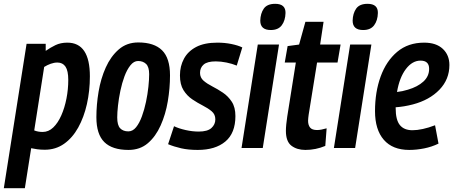

<svg xmlns="http://www.w3.org/2000/svg" viewBox="-53 -774 2370 1004"><path d="M-33 210 86 -545H186V-508Q210 -525 237 -538Q264 -551 299 -551Q417 -551 417 -375Q417 -299 401.5 -230Q386 -161 356 -107Q326 -53 282 -22Q238 9 181 9Q159 9 141.5 6.5Q124 4 110 1L77 210ZM170 -84Q201 -84 225.5 -107.5Q250 -131 267.5 -170.5Q285 -210 294.5 -258.5Q304 -307 304 -356Q304 -404 289.5 -425.5Q275 -447 247 -447Q230 -447 212 -440.5Q194 -434 178 -424L126 -92Q146 -84 170 -84Z M619 10Q534 10 492.5 -31Q451 -72 451 -161Q451 -226 462.5 -294.5Q474 -363 500 -421Q526 -479 568 -515.5Q610 -552 670 -552Q753 -552 794.5 -511Q836 -470 836 -380Q836 -313 824.5 -244.5Q813 -176 787 -118Q761 -60 720 -25Q679 10 619 10ZM618 -87Q641 -87 658.5 -108.5Q676 -130 689 -165.5Q702 -201 710.5 -241.5Q719 -282 723 -320Q727 -358 727 -386Q727 -424 711 -439.5Q695 -455 669 -455Q647 -455 629 -432.5Q611 -410 598 -375Q585 -340 576.5 -299.5Q568 -259 564 -222Q560 -185 560 -160Q560 -119 575.5 -103Q591 -87 618 -87Z M826 -20 857 -114Q882 -102 917.5 -94Q953 -86 986 -86Q1032 -86 1052.5 -104.5Q1073 -123 1073 -150Q1073 -176 1054 -192Q1035 -208 1007.5 -222Q980 -236 952.5 -254.5Q925 -273 906.5 -302.5Q888 -332 888 -380Q888 -428 909 -467Q930 -506 973 -528.5Q1016 -551 1084 -551Q1122 -551 1156.5 -544Q1191 -537 1214 -526L1185 -431Q1161 -441 1131.5 -447Q1102 -453 1075 -453Q1031 -453 1012 -436.5Q993 -420 993 -393Q993 -368 1011.5 -352Q1030 -336 1057.5 -322Q1085 -308 1112.5 -289.5Q1140 -271 1159 -242Q1178 -213 1178 -167Q1178 -78 1125.5 -34Q1073 10 981 10Q932 10 894.5 1.5Q857 -7 826 -20Z M1386 -754Q1441 -754 1440 -706Q1439 -667 1420.5 -642Q1402 -617 1363 -617Q1308 -617 1308 -666Q1309 -704 1326.5 -729Q1344 -754 1386 -754ZM1210 0 1295 -541H1406L1321 0Z M1655 -103 1648 -11Q1598 10 1544 10Q1500 10 1471 -12Q1442 -34 1442 -90Q1442 -104 1444 -124.5Q1446 -145 1449 -164L1494 -447H1436L1451 -533L1511 -541L1544 -660H1639L1621 -541H1728L1712 -447H1605L1561 -174Q1560 -165 1559 -157.5Q1558 -150 1558 -143Q1558 -120 1568.5 -107Q1579 -94 1605 -94Q1616 -94 1628.5 -96.5Q1641 -99 1655 -103Z M1869 -754Q1924 -754 1923 -706Q1922 -667 1903.5 -642Q1885 -617 1846 -617Q1791 -617 1791 -666Q1792 -704 1809.5 -729Q1827 -754 1869 -754ZM1693 0 1778 -541H1889L1804 0Z M2240 -23Q2205 -6 2165 2Q2125 10 2087 10Q2000 10 1954 -43Q1908 -96 1908 -193Q1908 -293 1937.5 -374Q1967 -455 2024 -503Q2081 -551 2165 -551Q2228 -551 2262.5 -518.5Q2297 -486 2297 -434Q2297 -359 2245 -305Q2193 -251 2106 -228Q2060 -216 2016 -213V-209Q2016 -147 2038 -120Q2060 -93 2104 -93Q2128 -93 2158 -99.5Q2188 -106 2222 -119ZM2146 -457Q2103 -457 2069.5 -413Q2036 -369 2023 -293Q2051 -296 2080 -305Q2131 -320 2161 -347.5Q2191 -375 2191 -414Q2191 -457 2146 -457Z"/></svg>

Font: Georama SemiCondensed SemiBold
Style: Italic
Weight: 600
Width: 4
Italic angle: -9°
Designer: Jean-Baptiste Levee
Foundry: Production Type
Version: Version 1.000